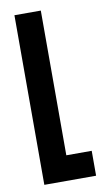

<svg xmlns="http://www.w3.org/2000/svg" viewBox="-81 -728 412 767"><g transform="rotate(-10 125.0 -344.0)"><path d="M35 0V-688H142V-101H245V0Z"/></g></svg>

Font: Saira Ultra Condensed
Style: Bold
Weight: 700
Width: 1
Designer: Hector Gatti with collaboration of the Omnibus-Type team
Foundry: Omnibus-Type
Version: Version 1.001; ttfautohint (v1.8)